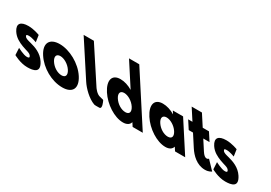

<svg xmlns="http://www.w3.org/2000/svg" viewBox="-177 -1857 4053 2868"><g transform="rotate(30 1850.0 -422.5)"><path d="M-59 -528C-194 -528 -244.1 -468 -176.1 -363C-126.2 -286 -50.9 -250 18.6 -223C96 -193 153.9 -190 177.9 -153C199.9 -119 171.9 -116 146.9 -116C89.9 -116 -18.4 -175 -18.4 -175L-12 -54C-12 -54 106.7 15 230.7 15C335.7 15 458.2 -9 360.4 -160C292.4 -265 179.7 -303 98.1 -324C45.1 -338 3.9 -346 -13.6 -373C-29.1 -397 -17.7 -404 21.3 -404C75.3 -404 156 -372 156 -372L138.9 -488C138.9 -488 40 -528 -59 -528Z M349.2 -256C451.5 -98 648.7 15 833.7 15C1010.7 15 1066.5 -98 964.2 -256C860.5 -416 652 -528 482 -528C309 -528 245.5 -416 349.2 -256ZM537.2 -256C491.2 -327 511.8 -377 578.8 -377C644.8 -377 730.2 -327 776.2 -256C821.5 -186 803.9 -136 734.9 -136C662.9 -136 582.5 -186 537.2 -256Z M719.7 -825 1101.1 -240C1156 -154.6 1268.3 -41.6 1376.2 -3C1390.9 2.3 1433.1 0 1465.2 0C1522.7 -0.3 1465.6 -115 1465.6 -115C1456.2 -134 1466.7 -128 1398.1 -145C1334.5 -154.7 1279.2 -240 1279.2 -240L896.2 -825Z M1450.2 -256C1547.3 -106 1730.7 15 1880.7 15C1950.7 15 1990.6 -16 2001.4 -58H2003.4L2041 0H2216L1659 -860H1482L1738.5 -464C1669.9 -505 1598 -528 1529 -528C1379 -528 1353 -406 1450.2 -256ZM1638.2 -256C1592.2 -327 1612.8 -377 1679.8 -377C1745.8 -377 1831.2 -327 1877.2 -256C1922.5 -186 1904.9 -136 1835.9 -136C1763.9 -136 1683.5 -186 1638.2 -256Z M2181.7 -256C2278.8 -106 2462.2 15 2612.2 15C2682.2 15 2722.1 -16 2732.9 -58H2734.9L2772.5 0H2947.5L2615.2 -513H2438.2L2470 -464C2401.4 -505 2329.5 -528 2260.5 -528C2110.5 -528 2084.5 -406 2181.7 -256ZM2369.7 -256C2323.7 -327 2344.3 -377 2411.3 -377C2477.3 -377 2562.7 -327 2608.7 -256C2654 -186 2636.4 -136 2567.4 -136C2495.4 -136 2415 -186 2369.7 -256Z M2776.7 -513H2702.7L2790.2 -378H2864.2L2991.8 -181C3050.7 -90 3152.7 15 3293.7 15C3366.7 15 3403 -17 3403 -17L3266.4 -160C3266.4 -160 3255.7 -144 3232.7 -144C3204.7 -144 3177.8 -167 3146.7 -215L3041.2 -378H3149.2L3061.7 -513H2953.7L2830 -704H2653Z M3355 -528C3220 -528 3169.9 -468 3237.9 -363C3287.8 -286 3363.1 -250 3432.6 -223C3510 -193 3567.9 -190 3591.9 -153C3613.9 -119 3585.9 -116 3560.9 -116C3503.9 -116 3395.6 -175 3395.6 -175L3402 -54C3402 -54 3520.7 15 3644.7 15C3749.7 15 3872.2 -9 3774.4 -160C3706.4 -265 3593.7 -303 3512.1 -324C3459.1 -338 3417.9 -346 3400.4 -373C3384.9 -397 3396.3 -404 3435.3 -404C3489.3 -404 3570 -372 3570 -372L3552.9 -488C3552.9 -488 3454 -528 3355 -528Z"/></g></svg>

Font: Hussar
Style: BdOpOblSeven
Weight: 700
Foundry: Cannot Into Space Fonts
Version: Version 2.00